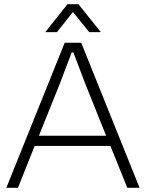

<svg xmlns="http://www.w3.org/2000/svg" viewBox="-20 -888 690 908"><path d="M10 0 286 -686H364L640 0H582L502 -198H144L65 0ZM164 -246H482L382 -495Q379 -503 373 -519Q367 -535 359 -556Q351 -577 342.5 -599Q334 -621 327 -640H319Q312 -621 302 -595Q292 -569 282 -542.5Q272 -516 264 -495ZM194 -736 299 -868H351L457 -736H402L310 -850H340L249 -736Z"/></svg>

Font: Archivo SemiBold Thin
Style: Regular
Weight: 250
Version: Version 2.001